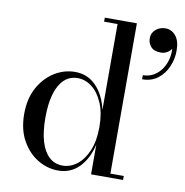

<svg xmlns="http://www.w3.org/2000/svg" viewBox="-84 -830 885 919"><g transform="rotate(10 359.0 -370.0)"><path d="M257.5 9.5Q205 9.5 158 -19Q111 -47.5 81.2 -101Q51.5 -154.5 51.5 -229.5Q51.5 -304.5 81.2 -358.2Q111 -412 158 -440.8Q205 -469.5 257.5 -469.5Q318.5 -469.5 359.5 -427.2Q400.5 -385 417 -314V-730.5H351.5V-750H507.5V-19.5H572.5V0H417V-145Q400.5 -74 359.5 -32.2Q318.5 9.5 257.5 9.5ZM275 -17.5Q312.5 -17.5 344.8 -42.5Q377 -67.5 397 -114.8Q417 -162 417 -229.5Q417 -297 397 -344.5Q377 -392 344.8 -417.2Q312.5 -442.5 275 -442.5Q236 -442.5 209 -417Q182 -391.5 168.2 -344Q154.5 -296.5 154.5 -229.5Q154.5 -162.5 168.2 -115.2Q182 -68 209 -42.8Q236 -17.5 275 -17.5ZM578.5 -490.5V-510.5Q607.5 -510.5 630.8 -524Q654 -537.5 669.8 -560.8Q685.5 -584 692 -614Q698.5 -644 693.5 -677H700Q701.5 -668.5 694.5 -658Q687.5 -647.5 674.2 -639.8Q661 -632 643.5 -632Q611.5 -632 596 -649.2Q580.5 -666.5 580.5 -691Q580.5 -716 599.8 -733Q619 -750 647.5 -750Q677 -750 697.2 -725.5Q717.5 -701 717.5 -653.5Q717.5 -613.5 701.5 -576Q685.5 -538.5 654.5 -514.5Q623.5 -490.5 578.5 -490.5Z"/></g></svg>

Font: Bodoni Moda 11pt
Style: Regular
Weight: 400
Version: Version 2.004